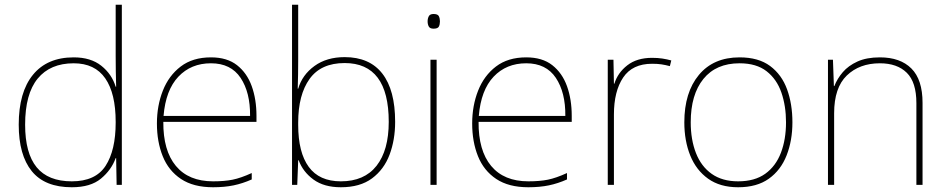

<svg xmlns="http://www.w3.org/2000/svg" viewBox="-20 -780 3996 810"><path d="M283 10Q169 10 114 -58Q59 -126 59 -254Q59 -391 119 -464.5Q179 -538 291 -538Q363 -538 407.5 -502.5Q452 -467 468 -414H470Q469 -448 468.5 -480Q468 -512 468 -543V-760H494V0H472L470 -113H468Q450 -63 406 -26.5Q362 10 283 10ZM283 -15Q383 -15 425.5 -80.5Q468 -146 468 -263V-266Q468 -386 424 -449.5Q380 -513 291 -513Q192 -513 139 -448.5Q86 -384 86 -254Q86 -134 134.5 -74.5Q183 -15 283 -15Z M870 -538Q938 -538 980 -505Q1022 -472 1042 -416.5Q1062 -361 1062 -291V-266H669Q668 -145 722 -80Q776 -15 879 -15Q927 -15 961.5 -22Q996 -29 1042 -50V-23Q1004 -6 965.5 2Q927 10 879 10Q796 10 743.5 -25Q691 -60 666.5 -121Q642 -182 642 -259Q642 -334 667 -397.5Q692 -461 742.5 -499.5Q793 -538 870 -538ZM870 -513Q786 -513 732.5 -456.5Q679 -400 670 -291H1035Q1036 -390 995 -451.5Q954 -513 870 -513Z M1238 -525Q1238 -501 1237.5 -466Q1237 -431 1236 -406H1238Q1255 -464 1306.5 -501.5Q1358 -539 1434 -539Q1539 -539 1593 -469.5Q1647 -400 1647 -266Q1647 -190 1623.5 -127.5Q1600 -65 1549.5 -27.5Q1499 10 1418 10Q1347 10 1302.5 -22.5Q1258 -55 1240 -104H1238L1234 0H1212V-760H1238ZM1434 -514Q1334 -514 1286 -447Q1238 -380 1238 -263V-253Q1238 -137 1282.5 -76Q1327 -15 1418 -15Q1517 -15 1568.5 -80.5Q1620 -146 1620 -266Q1620 -514 1434 -514Z M1809 -721Q1827 -721 1831.5 -711.5Q1836 -702 1836 -690Q1836 -677 1831.5 -668Q1827 -659 1809 -659Q1794 -659 1789 -668Q1784 -677 1784 -690Q1784 -702 1789 -711.5Q1794 -721 1809 -721ZM1822 -528V0H1796V-528Z M2200 -538Q2268 -538 2310 -505Q2352 -472 2372 -416.5Q2392 -361 2392 -291V-266H1999Q1998 -145 2052 -80Q2106 -15 2209 -15Q2257 -15 2291.5 -22Q2326 -29 2372 -50V-23Q2334 -6 2295.5 2Q2257 10 2209 10Q2126 10 2073.5 -25Q2021 -60 1996.5 -121Q1972 -182 1972 -259Q1972 -334 1997 -397.5Q2022 -461 2072.5 -499.5Q2123 -538 2200 -538ZM2200 -513Q2116 -513 2062.5 -456.5Q2009 -400 2000 -291H2365Q2366 -390 2325 -451.5Q2284 -513 2200 -513Z M2731 -536Q2755 -536 2774.5 -533Q2794 -530 2812 -525L2806 -501Q2787 -506 2770.5 -508.5Q2754 -511 2731 -511Q2648 -511 2609 -453Q2570 -395 2570 -297V0H2544V-528H2568L2570 -427H2572Q2586 -473 2626.5 -504.5Q2667 -536 2731 -536Z M3323 -264Q3323 -187 3298.5 -124.5Q3274 -62 3223.5 -26Q3173 10 3094 10Q3018 10 2967.5 -26Q2917 -62 2892 -124Q2867 -186 2867 -264Q2867 -390 2928.5 -464Q2990 -538 3100 -538Q3180 -538 3229 -501.5Q3278 -465 3300.5 -403Q3323 -341 3323 -264ZM2894 -264Q2894 -191 2916 -134.5Q2938 -78 2982.5 -46.5Q3027 -15 3094 -15Q3164 -15 3208.5 -47Q3253 -79 3274.5 -135.5Q3296 -192 3296 -264Q3296 -333 3276.5 -389.5Q3257 -446 3214 -479.5Q3171 -513 3100 -513Q3001 -513 2947.5 -447Q2894 -381 2894 -264Z M3692 -538Q3778 -538 3825 -491Q3872 -444 3872 -346V0H3846V-345Q3846 -433 3805.5 -473Q3765 -513 3692 -513Q3606 -513 3552.5 -461.5Q3499 -410 3499 -302V0H3473V-528H3494L3498 -417H3500Q3512 -448 3535.5 -475.5Q3559 -503 3597.5 -520.5Q3636 -538 3692 -538Z"/></svg>

Font: Noto Sans Lao Looped Thin
Style: Regular
Weight: 100
Designer: Mark Frömberg, Ben Mitchell
Foundry: The Fontpad Ltd
Version: Version 1.002; ttfautohint (v1.8.4.7-5d5b)